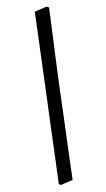

<svg xmlns="http://www.w3.org/2000/svg" viewBox="-158 -856 647 1174"><g transform="rotate(-15 165.5 -269.0)"><path d="M283 -798Q283 -798 279.5 -772Q276 -746 270.5 -703Q265 -660 257.5 -606.5Q250 -553 242.5 -496Q235 -439 228 -386Q221 -333 216 -291Q211 -248 204 -191Q197 -134 189.5 -72.5Q182 -11 174.5 48Q167 107 161.5 154.5Q156 202 152.5 230Q149 258 149 258L71 269L61 260Q61 260 64.5 233Q68 206 73.5 161Q79 116 86 59.5Q93 3 100.5 -57.5Q108 -118 115 -174.5Q122 -231 128 -276L192 -796L270 -807Z"/></g></svg>

Font: Alegreya SemiBold
Style: Italic
Weight: 600
Italic angle: -7°
Designer: Juan Pablo del Peral
Foundry: Huerta Tipografica
Version: Version 2.009